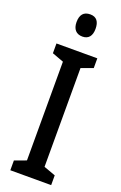

<svg xmlns="http://www.w3.org/2000/svg" viewBox="-174 -968 640 1016"><g transform="rotate(20 146.0 -460.0)"><path d="M147 -920C110 -920 92 -898 92 -857C92 -817 112 -795 147 -795C181 -795 199 -817 199 -857C199 -897 183 -920 147 -920ZM261 0V-55L195 -79V-635L261 -659V-714H31V-659L96 -635V-79L31 -55V0Z"/></g></svg>

Font: Noto Sans Gujarati ExtraCondensed Medium
Style: Regular
Weight: 500
Width: 2
Designer: Jelle Bosma - Monotype Design Team, Universal Thirst
Foundry: Monotype Imaging Inc.
Version: Version 2.106